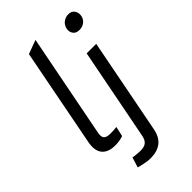

<svg xmlns="http://www.w3.org/2000/svg" viewBox="-294 -850 1138 1138"><g transform="rotate(-45 275.5 -280.5)"><path d="M217 -4Q200 2 183 4.5Q166 7 151 7Q109 7 84.5 -8Q60 -23 51.5 -50Q43 -77 49 -113L170 -738L257 -770L130 -119Q124 -88 135.5 -75.5Q147 -63 178 -63Q191 -63 204 -63.5Q217 -64 231 -66ZM151 193 171 129 189 132Q200 133 212 134Q224 135 234 135Q264 135 280 122.5Q296 110 302 81L415 -499H495L379 99Q368 157 333.5 183Q299 209 245 209Q227 209 209.5 206Q192 203 174 199ZM483 -627Q455 -627 443 -644.5Q431 -662 434 -683Q436 -697 444.5 -710Q453 -723 468 -731.5Q483 -740 502 -740Q529 -740 541 -722Q553 -704 550 -683Q549 -669 540.5 -656Q532 -643 517.5 -635Q503 -627 483 -627Z"/></g></svg>

Font: REM Light
Style: Italic
Weight: 300
Italic angle: -11°
Designer: Octavio Pardo
Foundry: Ashler Design
Version: Version 1.005;gftools[0.9.28]